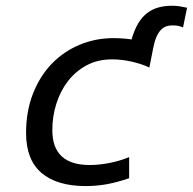

<svg xmlns="http://www.w3.org/2000/svg" viewBox="-20 -627 657 654"><path d="M419.9 -20Q378.9 -5.9 343.8 0.5Q308.6 6.8 272 6.8Q173.8 6.8 121.3 -38.1Q68.8 -83 68.8 -173.8Q68.8 -248 92.3 -307.9Q115.7 -367.7 156.2 -409.7Q196.8 -451.7 251 -474.4Q305.2 -497.1 366.2 -497.1Q397.5 -497.1 428.2 -492.7Q437.5 -525.4 450.9 -547.6Q464.4 -569.8 481.9 -583Q499.5 -596.2 520.5 -601.8Q541.5 -607.4 565.9 -607.4Q580.1 -607.4 592.3 -605.5Q604.5 -603.5 617.2 -600.6L603.5 -533.7Q593.8 -537.6 586.2 -539.1Q578.6 -540.5 565.9 -540.5Q555.7 -540.5 545.9 -537.1Q536.1 -533.7 527.8 -524.9Q519.5 -516.1 512.9 -501.2Q506.3 -486.3 502 -463.9L488.8 -397Q461.9 -409.7 428 -417.2Q394 -424.8 361.8 -424.8Q312.5 -424.8 274.7 -404.3Q236.8 -383.8 210.9 -349.9Q185.1 -315.9 171.6 -272.7Q158.2 -229.5 158.2 -184.1Q158.2 -124 190.2 -94.5Q222.2 -64.9 285.2 -64.9Q317.4 -64.9 352.5 -71.8Q387.7 -78.6 419.9 -91.8Z"/></svg>

Font: Code New Roman
Style: Italic
Weight: 400
Italic angle: -11°
Monospace: yes
Designer: Sam Radian
Foundry: Code New Roman
Version: Version 1.508 October 19, 2014